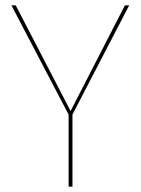

<svg xmlns="http://www.w3.org/2000/svg" viewBox="-20 -701 528 721"><path d="M465.1 -680.9H449L245.1 -284.1L39 -680.9H22.9L237.7 -270.6V0H252.1V-271Z"/></svg>

Font: Fira Sans Hair
Style: Regular
Weight: 100
Designer: bBox Type GmbH & Carrois Corporate GbR & Edenspiekermann AG
Foundry: bBox Type GmbH & Carrois Corporate GbR & Edenspiekermann AG
Version: Version 4.300;PS 004.300;hotconv 1.0.88;makeotf.lib2.5.64775